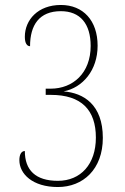

<svg xmlns="http://www.w3.org/2000/svg" viewBox="-20 -744 505 773"><path d="M213 9C314 9 394 -62 394 -189C394 -323 316 -370 236 -376C313 -391 373 -461 373 -560C373 -661 315 -724 225 -724C133 -724 80 -664 80 -596C80 -569 89 -558 101 -558C101 -643 138 -699 225 -699C303 -699 345 -648 345 -559C345 -450 274 -387 184 -387H164V-362H185C308 -362 366 -301 366 -190C366 -83 305 -16 213 -16C123 -16 80 -59 80 -136C66 -136 58 -122 58 -99C58 -44 111 9 213 9Z"/></svg>

Font: Noto Serif Myanmar Condensed Thin
Style: Regular
Weight: 100
Width: 3
Designer: Ben Mitchell and the Monotype Design Team
Foundry: Monotype Imaging Inc.
Version: Version 2.106